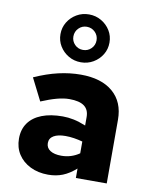

<svg xmlns="http://www.w3.org/2000/svg" viewBox="-92 -903 783 980"><g transform="rotate(10 300.0 -413.0)"><path d="M225 8Q173 8 132.5 -12Q92 -32 69.5 -67Q47 -102 47 -148Q47 -196 71 -229.5Q95 -263 140 -280.5Q185 -298 248 -298Q276 -298 305 -292Q334 -286 368 -272V-316Q368 -354 343 -372.5Q318 -391 266 -391Q237 -391 201.5 -381.5Q166 -372 121 -353L63 -468Q128 -497 186.5 -510.5Q245 -524 302 -524Q409 -524 468.5 -473Q528 -422 528 -330V0H368V-49Q334 -19 300 -5.5Q266 8 225 8ZM196 -151Q196 -126 217 -112.5Q238 -99 275 -99Q301 -99 324.5 -106.5Q348 -114 368 -128V-189Q346 -195 323.5 -198.5Q301 -202 279 -202Q240 -202 218 -189Q196 -176 196 -151ZM290 -586Q254.7 -586 225.8 -603Q197 -620 180 -647.9Q163 -675.7 163 -709.9Q163 -744 180 -772Q197 -800 225.8 -817Q254.7 -834 290 -834Q325 -834 354 -817Q383 -800 400 -772.1Q417 -744.3 417 -710.1Q417 -676 400 -648Q383 -620 354 -603Q325 -586 290 -586ZM290 -650Q315 -650 332.5 -667.4Q350 -684.9 350 -710Q350 -735 332.5 -752.5Q315 -770 289.6 -770Q265 -770 247.5 -752.5Q230 -735 230 -709.6Q230 -685 247.3 -667.5Q264.5 -650 290 -650Z"/></g></svg>

Font: Red Hat Mono
Style: Regular
Weight: 300
Monospace: yes
Designer: Pentagram, MCKL
Foundry: Pentagram, MCKL
Version: Version 1.023